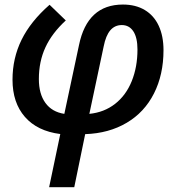

<svg xmlns="http://www.w3.org/2000/svg" viewBox="-20 -571 763 832"><path d="M34.2 -225.6Q34.2 -318.8 73.5 -398.7Q112.8 -478.5 194.8 -550.3L265.1 -482.4Q205.1 -427.2 176.8 -365.7Q148.4 -304.2 148.4 -228.5Q148.4 -164.1 176.8 -125Q205.1 -85.9 258.8 -77.6L322.3 -375.5Q358.4 -551.3 512.7 -551.3Q567.9 -551.3 607.4 -527.6Q647 -503.9 667.7 -459.5Q688.5 -415 688.5 -353.5Q688.5 -247.6 647.2 -166Q606 -84.5 529.3 -39.1Q452.1 6.8 349.1 10.3L301.8 240.2H192.9L241.2 9.8Q141.6 -2.9 87.9 -64.5Q34.2 -126 34.2 -225.6ZM550.8 -219.2Q575.7 -280.8 575.7 -356.4Q575.7 -407.7 557.9 -435.1Q540 -462.4 507.8 -462.4Q477.5 -462.4 458 -439.7Q438.5 -417 429.2 -369.6L367.2 -77.6Q431.2 -84 478.5 -120.8Q525.9 -157.7 550.8 -219.2Z"/></svg>

Font: Viking Open Sans Light
Style: Bold Italic
Weight: 600
Italic angle: -12°
Foundry: Ascender Corporation
Version: Version 2.000